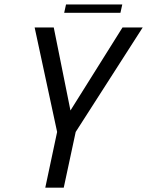

<svg xmlns="http://www.w3.org/2000/svg" viewBox="-20 -864 677 884"><path d="M637 -737.5 328.5 -256.5 273.5 0H188.5L243 -256.5L139.5 -737.5H227.5L313.5 -310H276L544 -737.5ZM275.5 -805 284 -843.5H543L534.5 -805Z"/></svg>

Font: Epilogue
Style: Italic
Weight: 400
Italic angle: -12°
Designer: Tyler Finck
Foundry: Etcetera Type Co
Version: Version 2.112